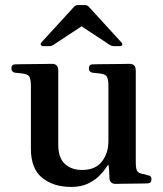

<svg xmlns="http://www.w3.org/2000/svg" viewBox="-20 -726 643 758"><path d="M261 12Q191 12 146.5 -24Q102 -60 102 -139V-386Q102 -409 97.5 -420Q93 -431 78 -434Q70 -436 58.5 -437Q47 -438 39 -439Q25 -442 25 -456Q25 -472 40 -472Q43 -472 63.5 -472.5Q84 -473 110 -473Q136 -473 157.5 -473.5Q179 -474 185 -474Q210 -474 210 -448V-155Q210 -103 236 -79Q262 -55 304 -55Q357 -55 382.5 -88.5Q408 -122 408 -168V-386Q408 -409 403.5 -420Q399 -431 384 -434Q376 -436 364.5 -437Q353 -438 345 -439Q331 -442 331 -456Q331 -472 346 -472Q349 -472 369.5 -472.5Q390 -473 416 -473Q442 -473 463.5 -473.5Q485 -474 491 -474Q516 -474 516 -448V-87Q516 -59 521.5 -51Q527 -43 540 -40Q547 -39 552.5 -37.5Q558 -36 563 -34Q578 -33 578 -18Q578 -2 562 -2Q559 -2 542 -1.5Q525 -1 502.5 -1Q480 -1 461.5 -0.5Q443 0 437 0Q413 0 412 -23Q412 -31 411 -49.5Q410 -68 408 -76Q406 -75 397 -61.5Q388 -48 371 -31Q354 -14 327 -1Q300 12 261 12ZM151 -544Q144 -544 141.5 -549Q139 -554 144 -559L273 -700Q279 -706 288 -706H315Q324 -706 330 -700L459 -559Q464 -554 462.5 -549Q461 -544 453 -544H427Q423 -544 420 -545.5Q417 -547 413 -549L302 -622L191 -549Q187 -547 184.5 -545.5Q182 -544 177 -544Z"/></svg>

Font: Zen Antique
Style: Regular
Weight: 400
Designer: Yoshimichi Ohira
Foundry: Positype
Version: Version 1.001